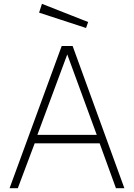

<svg xmlns="http://www.w3.org/2000/svg" viewBox="-20 -982 699 1002"><path d="M302 -742H359L629 0H585L500 -234H161L73 0H30ZM485 -278 331 -698 175 -278ZM440 -867 429 -836 184 -916 199 -962Z"/></svg>

Font: Morrison Thin
Style: Regular
Weight: 100
Designer: Pablo Impallari, Rodrigo Fuenzalida (Modified by Dan O. Williams)
Version: Version 0.03;June 6, 2019;FontCreator 11.5.0.2425 64-bit; tt